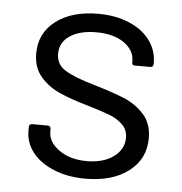

<svg xmlns="http://www.w3.org/2000/svg" viewBox="-43 -553 567 599"><g transform="rotate(5 240.5 -253.0)"><path d="M56 -128V-140Q56 -150 66 -150H114Q118 -150 121 -147.5Q124 -145 124 -141V-132Q124 -99 158.5 -74.5Q193 -50 245 -50Q297 -50 329 -73.5Q361 -97 361 -133Q361 -158 344.5 -174Q328 -190 305.5 -199Q283 -208 236 -222Q180 -238 144 -254Q108 -270 83.5 -298.5Q59 -327 59 -371Q59 -435 109 -473Q159 -511 241 -511Q296 -511 338.5 -493Q381 -475 404 -443.5Q427 -412 427 -373V-370Q427 -360 417 -360H370Q360 -360 360 -367V-373Q360 -407 327.5 -430Q295 -453 240 -453Q189 -453 158 -432.5Q127 -412 127 -376Q127 -342 157 -324Q187 -306 250 -288Q308 -271 344 -256Q380 -241 406 -212.5Q432 -184 432 -138Q432 -73 381 -34Q330 5 246 5Q190 5 146.5 -13Q103 -31 79.5 -61Q56 -91 56 -128Z"/></g></svg>

Font: Amber EN
Style: Regular
Weight: 400
Designer: Jeremy Tribby
Foundry: Tribby Type Co.
Version: Version 1.403 November 24, 2021